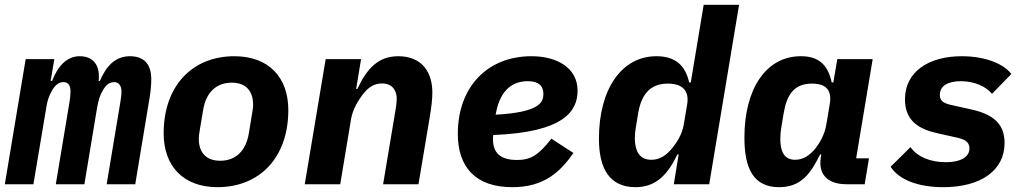

<svg xmlns="http://www.w3.org/2000/svg" viewBox="-32 -760 4253 792"><path d="M105.8 0 160.2 -323.9C163 -342 170.1 -366.1 183.9 -388.8C199.9 -415.1 214.8 -421.2 230.1 -421.2C248.9 -421.2 258.9 -408 258.9 -383.2C258.9 -369 257.1 -353 255 -340.9L198.2 0H316.1L367.9 -312.1C373.9 -348 381 -369 393.1 -388.8C408 -414.1 422.9 -421.2 440 -421.2C458.1 -421.2 469.1 -405.9 469.1 -382.1C469.1 -369 467 -353 464.8 -340.9L408 0H525.9L584.9 -355.8C589.1 -380 592 -409.1 592 -432.2C592 -495 562.9 -528.1 503.9 -528.1C441.1 -528.1 404.8 -484 380 -426.1H375C382.1 -494 350.1 -528.1 296.9 -528.1C242.9 -528.1 206 -486.2 182.9 -426.1H176.8L192.1 -516H73.9L-12.1 0Z M865.1 12.1C1038 12.1 1157.3 -109 1157.3 -306.1C1157.3 -442.1 1075.3 -528.1 935 -528.1C762.1 -528.1 643.1 -407 643.1 -209.9C643.1 -73.9 725.1 12.1 865.1 12.1ZM788 -187.9C788 -199.9 791.2 -217 793 -229L806.1 -307.2C818.2 -378.9 860.1 -419 924 -419C978 -419 1012.1 -388.8 1012.1 -328.1C1012.1 -316.1 1009.2 -299 1007.1 -286.9L994.3 -209.2C982.2 -137.1 940 -96.9 876.1 -96.9C822.1 -96.9 788 -127.1 788 -187.9Z M1371.4 0 1416.2 -269.2C1423.3 -311.1 1448.2 -349.1 1463.4 -369C1486.2 -399.1 1510.3 -415.8 1544.4 -415.8C1589.1 -415.8 1604.4 -382.1 1604.4 -355.1C1604.4 -329.9 1600.1 -311.1 1597.3 -293L1548.3 0H1694.2L1740.4 -274.9C1748.2 -323.2 1751.4 -350.1 1751.4 -378.9C1751.4 -459.2 1711.3 -528.1 1610.4 -528.1C1528.4 -528.1 1481.2 -476.9 1442.1 -393.1H1437.1L1457.4 -516H1311.4L1225.1 0Z M2081.3 12.1C2213.4 12.1 2279.5 -51.8 2333.5 -128.9L2242.5 -187.9C2189.3 -120 2157.3 -100.1 2100.5 -100.1C2030.5 -100.1 2001.4 -131 2001.4 -186.1C2001.4 -191.1 2001.4 -195 2002.5 -203.1C2296.5 -214.1 2350.5 -302.9 2350.5 -386C2350.5 -480.8 2264.6 -528.1 2160.5 -528.1C1977.3 -528.1 1856.5 -399.9 1856.5 -208.1C1856.5 -71 1929.3 12.1 2081.3 12.1ZM2012.4 -286.9 2015.3 -301.1C2034.4 -389.9 2082.4 -425.1 2145.6 -425.1C2189.3 -425.1 2209.5 -405.9 2209.5 -372.9C2209.5 -339.8 2197.4 -296.9 2012.4 -286.9Z M2747.5 0H2893.5L3016.7 -740.1H2870.7L2817.5 -420.1H2810.7C2795.5 -487.9 2756.4 -528.1 2675.4 -528.1C2532.7 -528.1 2438.6 -393.1 2438.6 -187.9C2438.6 -67.1 2480.5 12.1 2589.5 12.1C2677.6 12.1 2723.7 -44 2762.4 -122.9H2767.4ZM2586.6 -187.9C2586.6 -204.9 2588.4 -220.9 2590.6 -233L2600.5 -293C2613.6 -371.1 2650.6 -415.1 2722.7 -415.1C2785.5 -415.1 2811.4 -383.9 2802.6 -329.9L2788.7 -247.2C2781.6 -203.8 2757.5 -169 2741.5 -149.9C2717.7 -120 2690.7 -100.9 2654.5 -100.9C2604.4 -100.9 2587.7 -138.8 2586.6 -187.9Z M3181.8 12.1C3272.7 12.1 3311.8 -44 3350.9 -122.9H3355.8L3353.7 -110.1C3342.7 -38 3384.6 0 3459.9 0H3534.8L3552.6 -106.9H3499.6L3567.8 -516H3421.9L3405.5 -420.1H3398.8C3383.9 -487.9 3349.8 -528.1 3271.7 -528.1C3126.8 -528.1 3038.7 -392 3038.7 -192.8C3038.7 -67.8 3073.9 12.1 3181.8 12.1ZM3186.8 -187.1C3186.8 -204.9 3188.6 -220.9 3190.7 -233L3200.6 -293C3213.8 -371.1 3244.7 -415.1 3317.8 -415.1C3379.6 -415.1 3399.9 -383.9 3390.6 -329.9L3376.8 -247.2C3369.7 -203.8 3347.7 -168 3332.7 -149.1C3309.7 -120 3281.6 -100.9 3247.9 -100.9C3200.6 -100.9 3186.8 -138.8 3186.8 -187.1Z M3859 12.1C4012.8 12.1 4111.9 -56.1 4111.9 -170.1C4111.9 -253.9 4058.9 -290.1 3973 -308.9L3896 -326C3864 -333.1 3844.8 -340.9 3844.8 -369C3844.8 -405.9 3878.9 -425.1 3930.8 -425.1C3989 -425.1 4036.9 -402 4060 -372.9L4139.9 -454.9C4104.8 -500 4027 -528.1 3935 -528.1C3800.8 -528.1 3701 -465.9 3701 -350.1C3701 -258.9 3761.7 -225.9 3839.8 -209.2L3913.7 -192.8C3945 -186.1 3967 -176.1 3967 -148.1C3967 -111.2 3929 -90.9 3869 -90.9C3807.9 -90.9 3752.8 -111.9 3723.7 -153.1L3641.7 -72.1C3676.8 -18.1 3755.7 12.1 3859 12.1Z"/></svg>

Font: Margiela Mono Italic Bold It
Style: Regular
Weight: 700
Designer: Mike Abbink, Paul van der Laan, Pieter van Rosmalen
Foundry: Bold Monday
Version: Version 2.003 2021